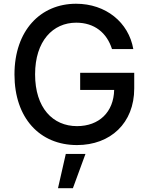

<svg xmlns="http://www.w3.org/2000/svg" viewBox="-20 -757 789 1015"><path d="M572.1 -497.5H684.7C660.2 -639.2 539.1 -737.2 382.1 -737.2C193.9 -737.2 56.5 -595.5 56.5 -363.3C56.5 -133.2 190 9.9 387.1 9.9C563.6 9.9 689.6 -105.8 689.6 -289.4V-372.2H403.8V-281.6H583.5C581 -164.4 503.6 -90.2 387.1 -90.2C258.9 -90.2 165.5 -187.1 165.5 -364C165.5 -540.1 259.6 -637.1 382.8 -637.1C479.4 -637.1 544.7 -583.8 572.1 -497.5ZM286.6 237.9H365.4L431.8 56.8H327.8Z"/></svg>

Font: Magic Ui Pro Medium
Style: Regular
Weight: 500
Designer: Stefan Endress, Andreas Faust
Version: Version 1.000;FEAKit 1.0